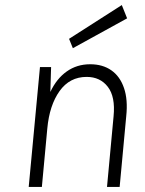

<svg xmlns="http://www.w3.org/2000/svg" viewBox="-20 -739 574 759"><path d="M93.5 0 138 -474H182L179 -375.5Q203.5 -428 243.8 -456.5Q284 -485 336.5 -485Q386 -485 420.2 -461Q454.5 -437 470.2 -391Q486 -345 479 -279.5L453 0H403L429 -279.5Q436.5 -356.5 406.2 -395.8Q376 -435 322.5 -435Q255.5 -435 215.5 -379Q175.5 -323 167 -231L145.5 0ZM268 -548.5 253 -585.5 461.5 -719 482.5 -666.5Z"/></svg>

Font: Karla Light
Style: Italic
Weight: 300
Italic angle: -8°
Designer: Jonathan Pinhorn
Version: Version 2.004;gftools[0.9.33]